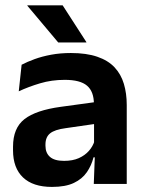

<svg xmlns="http://www.w3.org/2000/svg" viewBox="-20 -706 556 737"><path d="M340 0 344.5 -120 341 -131V-284.5L340.5 -306.5Q340.5 -354.5 314.2 -377Q288 -399.5 228.5 -399.5Q178 -399.5 133.8 -386.2Q89.5 -373 52 -355.5L63 -457.5Q85 -469 113.2 -479.2Q141.5 -489.5 176.5 -496Q211.5 -502.5 252 -502.5Q312 -502.5 353.5 -488.2Q395 -474 419.8 -447.5Q444.5 -421 455.5 -384.2Q466.5 -347.5 466.5 -303V0ZM179.5 11.5Q106.5 11.5 68.2 -25Q30 -61.5 30 -129V-143Q30 -214.5 74 -248.8Q118 -283 213.5 -296L352.5 -315L360 -232.5L232 -214Q190 -208.5 172.2 -194Q154.5 -179.5 154.5 -151.5V-146.5Q154.5 -119 171.8 -103.8Q189 -88.5 226 -88.5Q259 -88.5 282.5 -99Q306 -109.5 321.2 -126.8Q336.5 -144 343 -165.5L361 -102H339Q331 -70.5 313.2 -44.8Q295.5 -19 263.5 -3.8Q231.5 11.5 179.5 11.5ZM220.5 -685.5 311.5 -544.5V-543H203.5L85 -684V-685.5Z"/></svg>

Font: Anek Bangla Medium SemiBold
Style: Regular
Weight: 600
Version: Version 1.003